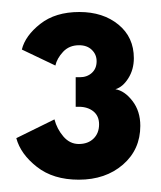

<svg xmlns="http://www.w3.org/2000/svg" viewBox="-20 -692 261 312"><path d="M15.5 -611.5Q21 -634 45.5 -653.2Q70 -672.5 109 -672.5Q147.5 -672.5 172.5 -652Q197.5 -631.5 197.5 -597.5Q197.5 -579 188.5 -564.8Q179.5 -550.5 167.5 -547Q182.5 -544.5 195.2 -528Q208 -511.5 208 -487.5Q208 -449 179.8 -424.5Q151.5 -400 108 -400Q66.5 -400 40 -420.8Q13.5 -441.5 6.5 -467.5L68.5 -498Q72.5 -482.5 83 -470.2Q93.5 -458 108 -458Q123 -458 132 -466.8Q141 -475.5 141 -490Q141 -503.5 131.8 -511Q122.5 -518.5 108 -518.5H103V-566.5H109.5Q121.5 -566.5 129.2 -573.5Q137 -580.5 137 -592.5Q137 -603.5 129.2 -611Q121.5 -618.5 108.5 -618.5Q92.5 -618.5 82.5 -607.8Q72.5 -597 70 -585.5Z"/></svg>

Font: League Spartan ExtraBold
Style: Regular
Weight: 800
Foundry: The League of Moveable Type
Version: Version 2.002